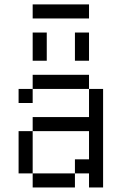

<svg xmlns="http://www.w3.org/2000/svg" viewBox="-20 -832 540 852"><path d="M375 -750V-812.5H125V-750ZM125 -62.5V0H312.5V-62.5ZM125 -62.5V-250H62.5V-62.5ZM375 -62.5V0H437.5V-437.5H375Q375 -437.5 375 -312.5H125V-250H375Q375 -250 375 -125H312.5V-62.5ZM125 -437.5H62.5V-375H125ZM125 -437.5H375V-500H125ZM125 -687.5Q125 -687.5 125 -562.5H187.5Q187.5 -562.5 187.5 -687.5ZM312.5 -687.5Q312.5 -687.5 312.5 -562.5H375Q375 -562.5 375 -687.5Z"/></svg>

Font: UnifontExMono
Style: Regular
Weight: 500
Version: Version 15.0.06